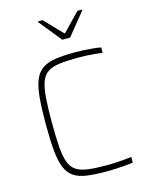

<svg xmlns="http://www.w3.org/2000/svg" viewBox="-135 -1004 848 1096"><g transform="rotate(-15 289.0 -456.5)"><path d="M357 8Q289 8 241.5 1.5Q194 -5 164.5 -24.5Q135 -44 118.5 -82.5Q102 -121 96 -185Q90 -249 90 -344Q90 -438 96 -501.5Q102 -565 118.5 -603.5Q135 -642 164.5 -662Q194 -682 241.5 -689Q289 -696 357 -696Q383 -696 410.5 -694.5Q438 -693 464 -690.5Q490 -688 509 -684V-652Q489 -655 464.5 -657.5Q440 -660 414.5 -661Q389 -662 367 -662Q302 -662 258 -656.5Q214 -651 187.5 -634Q161 -617 148 -582.5Q135 -548 130.5 -490Q126 -432 126 -344Q126 -256 130.5 -198Q135 -140 148 -105.5Q161 -71 187.5 -54Q214 -37 258 -31.5Q302 -26 367 -26Q402 -26 442.5 -29Q483 -32 513 -36V-2Q493 1 466 3Q439 5 410.5 6.5Q382 8 357 8ZM306 -784 199 -916V-921H226L329 -814L432 -921H459V-916L352 -784Z"/></g></svg>

Font: Saira Thin
Style: Regular
Weight: 100
Designer: Hector Gatti with collaboration of the Omnibus-Type team
Foundry: Omnibus-Type
Version: Version 1.101